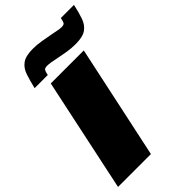

<svg xmlns="http://www.w3.org/2000/svg" viewBox="-270 -1002 1094 1094"><g transform="rotate(-45 277.0 -455.5)"><path d="M-1 0 145 -688H411L264 0ZM61 -734Q73 -785 85.5 -822Q98 -859 126 -879.5Q154 -900 212 -900Q246 -900 280 -894Q314 -888 342 -883Q365 -879 383.5 -875Q402 -871 415 -871Q435 -871 440 -880Q445 -889 449 -911H555Q544 -860 531 -823Q518 -786 490 -766Q462 -746 404 -746Q370 -746 336.5 -751.5Q303 -757 274 -763Q252 -768 233 -771Q214 -774 201 -774Q182 -774 176.5 -765Q171 -756 167 -734Z"/></g></svg>

Font: Saira Expanded Black
Style: Italic
Weight: 900
Width: 7
Italic angle: -12°
Designer: Hector Gatti with collaboration of the Omnibus-Type team
Foundry: Omnibus-Type
Version: Version 1.101